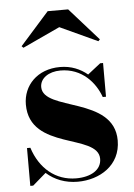

<svg xmlns="http://www.w3.org/2000/svg" viewBox="-52 -744 556 794"><g transform="rotate(-5 226.0 -347.0)"><path d="M218 -633.5 374 -561.5 381 -568.5 261 -703.5H176L56 -568.5L63 -561.5ZM53.5 10 109 -38C143 -7.5 187.5 10 239 10C329.5 10 418 -42 418 -146C418 -330 122 -291.5 122 -393C122 -429 157.5 -454.5 207 -454.5C297 -454.5 350.5 -390.5 372 -330H385.5V-470H373.5L320 -428C290.5 -452.5 253 -469 206.5 -469C112 -469 52.5 -405.5 52.5 -326.5C52.5 -134 339 -183 339 -76.5C339 -30 294 -4.5 233.5 -4.5C148.5 -4.5 83.5 -59.5 55.5 -147H41.5V10Z"/></g></svg>

Font: Bodoni* 16pt
Style: Bold
Weight: 700
Version: Version 2.3